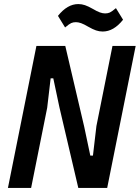

<svg xmlns="http://www.w3.org/2000/svg" viewBox="-20 -924 687 944"><path d="M272 -397 242 -539H229L212 -394L133 0H19L159 -698H301L394 -301L424 -159H437L454 -304L533 -698H647L507 0H365ZM485 -769Q468 -769 452 -774.5Q436 -780 415 -792Q393 -805 379 -810Q365 -815 353 -815Q340 -815 330 -810.5Q320 -806 300 -789L265 -846Q311 -904 365 -904Q382 -904 398 -898.5Q414 -893 435 -881Q457 -868 471 -863Q485 -858 497 -858Q510 -858 520 -862.5Q530 -867 550 -884L585 -827Q539 -769 485 -769Z"/></svg>

Font: IBM Plex Sans Cond SmBld
Style: Italic
Weight: 600
Width: 3
Italic angle: -11°
Designer: Mike Abbink, Paul van der Laan, Pieter van Rosmalen
Foundry: Bold Monday
Version: Version 1.3